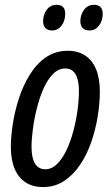

<svg xmlns="http://www.w3.org/2000/svg" viewBox="-20 -755 453 785"><path d="M156.2 9.8Q114.3 9.8 85 -9Q55.7 -27.8 40 -64.7Q24.4 -101.6 24.4 -154.8Q24.4 -195.3 32.2 -247.1Q40 -298.8 56.9 -351.3Q73.7 -403.8 101.1 -448.5Q128.4 -493.2 167.2 -520.3Q206.1 -547.4 257.8 -547.4Q298.8 -547.4 328.1 -528.1Q357.4 -508.8 372.8 -471.7Q388.2 -434.6 388.2 -380.9Q388.2 -332.5 379.4 -278.6Q370.6 -224.6 352.8 -173.3Q335 -122.1 307.1 -80.8Q279.3 -39.6 241.7 -14.9Q204.1 9.8 156.2 9.8ZM165 -63Q191.4 -63 213.1 -84.2Q234.9 -105.5 251.7 -140.9Q268.6 -176.3 279.8 -218.8Q291 -261.2 296.9 -304.2Q302.7 -347.2 302.7 -382.8Q302.7 -412.1 296.6 -432.9Q290.5 -453.6 278.3 -464.4Q266.1 -475.1 247.1 -475.1Q218.8 -475.1 196.3 -452.1Q173.8 -429.2 157.5 -391.8Q141.1 -354.5 130.4 -311Q119.6 -267.6 114.3 -226.1Q108.9 -184.6 108.9 -153.8Q108.9 -109.9 123 -86.4Q137.2 -63 165 -63ZM346.2 -630.4Q328.1 -630.4 318.4 -639.9Q308.6 -649.4 308.6 -668.5Q308.6 -694.3 323.5 -714.8Q338.4 -735.4 364.7 -735.4Q381.3 -735.4 390.6 -726.3Q399.9 -717.3 399.9 -699.2Q399.9 -669.4 384.5 -649.9Q369.1 -630.4 346.2 -630.4ZM193.4 -630.4Q175.8 -630.4 166 -639.9Q156.2 -649.4 156.2 -668.5Q156.2 -694.3 170.9 -714.8Q185.5 -735.4 212.4 -735.4Q223.1 -735.4 230.7 -731.4Q238.3 -727.5 242.4 -719.5Q246.6 -711.4 246.6 -699.2Q246.6 -669.4 231.4 -649.9Q216.3 -630.4 193.4 -630.4Z"/></svg>

Font: Open Sans Condensed Medium
Style: Italic
Weight: 500
Width: 3
Italic angle: -12°
Designer: Monotype Design Team
Foundry: Monotype Imaging Inc.
Version: Version 3.000